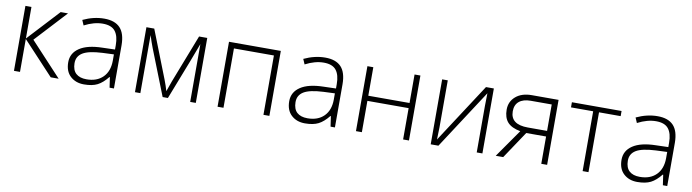

<svg xmlns="http://www.w3.org/2000/svg" viewBox="-29 -1037 5568 1545"><g transform="rotate(10 2755.0 -265.0)"><path d="M138.2 0H88.9V-530.8H138.2V-272.9L377 -530.8H437L199.2 -273.9L454.1 0H389.2L138.2 -269Z M674.8 -34.2Q759.8 -34.2 808.6 -83Q857.4 -131.8 857.9 -217.8V-270L765.1 -266.1Q653.3 -260.7 605.5 -231.4Q557.6 -202.1 558.1 -145.5Q558.6 -88.9 588.9 -61.5Q619.1 -34.2 674.8 -34.2ZM758.8 -307.1 859.9 -310.1V-345.2Q859.9 -420.9 829.1 -459.5Q798.8 -498 727.5 -498Q656.2 -498 577.1 -457L559.1 -499Q646.5 -540 732.9 -540Q819.3 -540 862.3 -494.6Q905.3 -449.2 905.8 -353V0H870.1L857.9 -84H854Q813.5 -33.2 771.5 -11.7Q729.5 9.8 661.6 9.8Q593.8 9.8 550.3 -30.3Q506.8 -70.3 506.8 -144.5Q506.8 -218.8 571.3 -261.7Q635.7 -304.7 758.8 -307.1Z M1121.6 0H1077.6V-530.8H1141.6L1294.9 -140.1Q1313 -92.8 1324.7 -51.8L1355 -137.2L1507.8 -530.8H1574.7V0H1528.8V-472.2Q1507.3 -410.6 1346.7 0H1303.7L1156.7 -373Q1147.5 -395.5 1139.4 -420.4Q1131.3 -445.3 1121.6 -474.1Z M1800.8 0H1752.4V-530.8H2175.8V0H2127.4V-484.9H1800.8Z M2480.5 -34.2Q2565.4 -34.2 2614.3 -83Q2663.1 -131.8 2663.6 -217.8V-270L2570.8 -266.1Q2459 -260.7 2411.1 -231.4Q2363.3 -202.1 2363.8 -145.5Q2364.3 -88.9 2394.5 -61.5Q2424.8 -34.2 2480.5 -34.2ZM2564.5 -307.1 2665.5 -310.1V-345.2Q2665.5 -420.9 2634.8 -459.5Q2604.5 -498 2533.2 -498Q2461.9 -498 2382.8 -457L2364.7 -499Q2452.1 -540 2538.6 -540Q2625 -540 2668 -494.6Q2710.9 -449.2 2711.4 -353V0H2675.8L2663.6 -84H2659.7Q2619.1 -33.2 2577.1 -11.7Q2535.2 9.8 2467.3 9.8Q2399.4 9.8 2356 -30.3Q2312.5 -70.3 2312.5 -144.5Q2312.5 -218.8 2377 -261.7Q2441.4 -304.7 2564.5 -307.1Z M2931.6 -530.8V-297.9H3268.6V-530.8H3316.4V0H3268.6V-255.9H2931.6V0H2883.3V-530.8Z M3540 -530.8V-147L3537.1 -46.9L3852.1 -530.8H3916.5V0H3870.1V-381.3L3872.1 -483.9L3557.1 0H3494.1V-530.8Z M4098.1 -377Q4098.1 -269 4240.2 -269H4397.5V-484.9H4225.6Q4165 -484.9 4131.6 -457.3Q4098.1 -429.7 4098.1 -377ZM4226.6 -530.8H4445.3V0H4397.5V-223.1H4235.4L4086.4 0H4025.4L4185.5 -229Q4112.3 -242.7 4079.8 -279.5Q4047.4 -316.4 4047.4 -381.8Q4047.4 -447.3 4095.9 -489Q4144.5 -530.8 4226.6 -530.8Z M4960 -488.8H4783.2V0H4735.4V-488.8H4554.2V-530.8H4960Z M5195.8 -34.2Q5280.8 -34.2 5329.6 -83Q5378.4 -131.8 5378.9 -217.8V-270L5286.1 -266.1Q5174.3 -260.7 5126.5 -231.4Q5078.6 -202.1 5079.1 -145.5Q5079.6 -88.9 5109.9 -61.5Q5140.1 -34.2 5195.8 -34.2ZM5279.8 -307.1 5380.9 -310.1V-345.2Q5380.9 -420.9 5350.1 -459.5Q5319.8 -498 5248.5 -498Q5177.2 -498 5098.1 -457L5080.1 -499Q5167.5 -540 5253.9 -540Q5340.3 -540 5383.3 -494.6Q5426.3 -449.2 5426.8 -353V0H5391.1L5378.9 -84H5375Q5334.5 -33.2 5292.5 -11.7Q5250.5 9.8 5182.6 9.8Q5114.7 9.8 5071.3 -30.3Q5027.8 -70.3 5027.8 -144.5Q5027.8 -218.8 5092.3 -261.7Q5156.7 -304.7 5279.8 -307.1Z"/></g></svg>

Font: OpenSans-Light
Style: Regular
Weight: 300
Foundry: Ascender Corporation
Version: Version 1.10